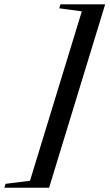

<svg xmlns="http://www.w3.org/2000/svg" viewBox="-121 -752 502 880"><path d="M361 -732 104 108.5H-101L-95.5 90.5L16.5 76.5L254 -700L150.5 -714L156 -732Z"/></svg>

Font: Newsreader Display
Style: Bold Italic
Weight: 700
Italic angle: -17°
Designer: Hugues Gentile
Foundry: Production Type
Version: Version 1.001